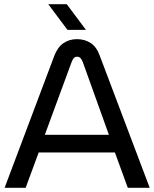

<svg xmlns="http://www.w3.org/2000/svg" viewBox="-20 -900 739 920"><path d="M2 0 240.4 -633.2Q256.2 -674.2 284.1 -693.3Q312 -712.4 348.8 -712.4Q386 -712.4 414.4 -693.9Q442.8 -675.4 457.6 -634.2L697.4 0H592.4L530.6 -169.4H165.4L102.8 0ZM194.8 -254.2H501.8L377.2 -601.2Q372.4 -614.2 366.1 -621.2Q359.8 -628.2 349.4 -628.2Q339 -628.2 333.2 -621.1Q327.4 -614 322.6 -601.2ZM303.2 -757 211.2 -880H299.8L391.8 -757Z"/></svg>

Font: MuseoModerno Thin
Style: Regular
Weight: 100
Designer: Pablo Cosgaya, Héctor Gatti, Marcela Romero, and the Authors of The MuseoModerno Project.
Foundry: Omnibus-Type Team
Version: Version 1.003